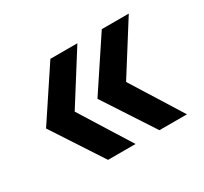

<svg xmlns="http://www.w3.org/2000/svg" viewBox="-91 -589 689 647"><g transform="rotate(-30 253.0 -265.0)"><path d="M270 -69H163L35 -265L165 -461H270L147 -266ZM470 -69H363L235 -265L365 -461H470L347 -266Z"/></g></svg>

Font: CBA Beacon Sans Bold
Style: Regular
Weight: 700
Designer: Wei Huang
Foundry: Wei Huang
Version: Version 1.002